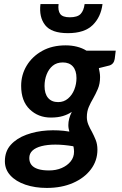

<svg xmlns="http://www.w3.org/2000/svg" viewBox="-20 -744 600 944"><path d="M210 180Q152 180 105 164Q58 148 31 118.5Q4 89 4 49Q4 0 33 -32Q62 -64 109.5 -81.5Q157 -99 212.5 -102.5Q268 -106 321 -97Q319 -104 317.5 -112Q316 -120 316 -129Q316 -144 320 -160Q324 -176 333 -194Q314 -181 289 -173.5Q264 -166 230 -166Q168 -166 126 -206.5Q84 -247 84 -322Q84 -376 111 -421Q138 -466 187 -493.5Q236 -521 303 -521Q332 -521 358 -514.5Q384 -508 405 -495H549L544 -454Q540 -429 518 -422L466 -409Q468 -399 470 -388Q472 -377 472 -365Q472 -332 461 -306.5Q450 -281 438 -260Q426 -240 416.5 -218Q407 -196 407 -168Q407 -149 414.5 -131Q422 -113 432 -96Q442 -77 450.5 -56Q459 -35 459 -8Q459 46 427 88.5Q395 131 339 155.5Q283 180 210 180ZM221 94Q256 94 283.5 82Q311 70 327.5 49.5Q344 29 344 2Q344 -2 343.5 -8Q343 -14 342 -19.5Q341 -25 340 -25Q292 -33 252.5 -33Q213 -33 184 -25.5Q155 -18 139.5 -3.5Q124 11 124 33Q124 53 134.5 66.5Q145 80 166.5 87Q188 94 221 94ZM266 -242Q294 -242 314.5 -259.5Q335 -277 345.5 -304Q356 -331 356 -360Q356 -397 338.5 -417Q321 -437 289 -437Q259 -437 239.5 -421Q220 -405 209.5 -378.5Q199 -352 199 -321Q199 -283 216.5 -262.5Q234 -242 266 -242ZM314 -581Q233 -581 202 -620.5Q171 -660 179 -724H268Q264 -692 276 -675.5Q288 -659 323 -659Q361 -659 376.5 -675.5Q392 -692 396 -724H484Q476 -660 435.5 -620.5Q395 -581 314 -581Z"/></svg>

Font: Aleo
Style: Bold Italic
Weight: 700
Italic angle: -7°
Version: Version 2.001;gftools[0.9.29]